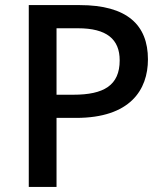

<svg xmlns="http://www.w3.org/2000/svg" viewBox="-20 -734 650 754"><path d="M293 -714H93V0H202V-271H279C491 -271 561 -381 561 -501C561 -636 479 -714 293 -714ZM286 -623C399 -623 450 -580 450 -497C450 -399 388 -362 268 -362H202V-623Z"/></svg>

Font: Noto Sans Cherokee Medium
Style: Regular
Weight: 500
Designer: Monotype Design Team
Foundry: Monotype Imaging Inc.
Version: Version 2.001